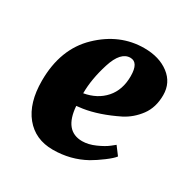

<svg xmlns="http://www.w3.org/2000/svg" viewBox="-114 -542 635 653"><g transform="rotate(30 204.0 -215.5)"><path d="M26 -173Q26 -298 101.5 -370.5Q177 -443 273 -443Q332 -443 370 -414Q408 -385 408 -336.5Q408 -288 383.5 -255Q359 -222 324 -204Q253 -169 194 -160L170 -157Q177 -63 247 -63Q271 -63 298 -75Q325 -87 340 -99L355 -111L379 -79Q371 -68 347 -50Q323 -32 302 -20Q244 12 175 12Q106 12 66 -37Q26 -86 26 -173ZM248 -391Q210 -391 189.5 -326.5Q169 -262 169 -206Q220 -215 250 -249Q280 -283 280 -337Q280 -391 248 -391Z"/></g></svg>

Font: Oleo Script Swash Caps
Style: Regular
Weight: 400
Designer: Soytutype
Foundry: Soytutype
Version: Version 1.002